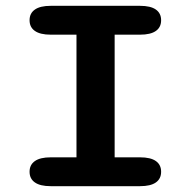

<svg xmlns="http://www.w3.org/2000/svg" viewBox="-20 -639 659 659"><path d="M154 0Q118 0 99.8 -12.8Q81.5 -25.5 81.5 -49.5Q81.5 -73.5 99.8 -86.2Q118 -99 154 -99H242.5V-520H154Q118 -520 99.8 -532.8Q81.5 -545.5 81.5 -569.5Q81.5 -593.5 99.8 -606.2Q118 -619 154 -619H460.5Q497 -619 515 -606.2Q533 -593.5 533 -569.5Q533 -545.5 515 -532.8Q497 -520 460.5 -520H373.5V-99H460.5Q497 -99 515 -86.2Q533 -73.5 533 -49.5Q533 -25.5 515 -12.8Q497 0 460.5 0Z"/></svg>

Font: Sono Monospace SemiBold
Style: Regular
Weight: 600
Designer: Tyler Finck
Foundry: Tyler Finck
Version: Version 2.112